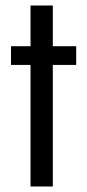

<svg xmlns="http://www.w3.org/2000/svg" viewBox="-20 -678 318 698"><path d="M91 0V-442H20V-510H91V-658H172V-510H257V-442H172V0Z"/></svg>

Font: Saira Condensed Medium
Style: Regular
Weight: 500
Width: 3
Designer: Hector Gatti with collaboration of the Omnibus-Type team
Foundry: Omnibus-Type
Version: Version 1.101